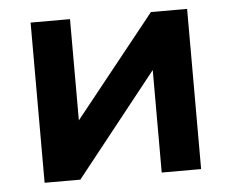

<svg xmlns="http://www.w3.org/2000/svg" viewBox="-42 -548 720 597"><g transform="rotate(-5 318.0 -250.0)"><path d="M74 0V-500H197V-184L449.5 -500H562.5V0H439.5V-320L185.5 0Z"/></g></svg>

Font: Geologica Cursive Medium
Style: Regular
Weight: 500
Designer: Sindre Bremnes, Frode Helland
Foundry: Monokrom Skriftforlag AS
Version: Version 1.010;gftools[0.9.28]